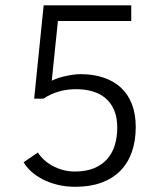

<svg xmlns="http://www.w3.org/2000/svg" viewBox="-20 -696 616 730"><path d="M496.1 -212.9Q496.1 -160.2 481.2 -117.9Q466.3 -75.7 437.3 -46.4Q408.2 -17.1 365.5 -1.5Q322.8 14.2 267.1 14.2Q230.5 14.2 199.2 6.6Q168 -1 142.8 -13.9Q117.7 -26.9 99.1 -43.7Q80.6 -60.5 69.8 -79.1L124 -116.2Q132.8 -102.1 147 -88.9Q161.1 -75.7 179.2 -65.7Q197.3 -55.7 219 -49.8Q240.7 -43.9 265.1 -43.9Q307.6 -43.9 337.9 -56.6Q368.2 -69.3 387.7 -91.6Q407.2 -113.8 416.5 -144.3Q425.8 -174.8 425.8 -210.9Q425.8 -250 413.8 -277.6Q401.9 -305.2 381.1 -322.8Q360.4 -340.3 331.8 -348.6Q303.2 -356.9 270 -356.9Q233.9 -356.9 202.6 -347.7Q171.4 -338.4 145 -320.8H109.9L146 -675.8H479V-616.2H200.2L176.8 -389.2Q187.5 -394.5 201.4 -399.2Q215.3 -403.8 230 -407Q244.6 -410.2 259 -412.1Q273.4 -414.1 286.1 -414.1Q334.5 -414.1 373.3 -401.1Q412.1 -388.2 439.5 -363Q466.8 -337.9 481.4 -300.3Q496.1 -262.7 496.1 -212.9Z"/></svg>

Font: Clear Sans Light
Style: Regular
Weight: 300
Foundry: Intel Corporation
Version: Version 1.00